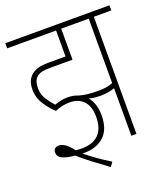

<svg xmlns="http://www.w3.org/2000/svg" viewBox="-134 -716 799 918"><g transform="rotate(-20 265.0 -257.5)"><path d="M192 -251Q153 -251 117 -235Q92 -257 69 -292Q46 -327 46 -369Q46 -411 69 -435Q83 -449 104 -456.5Q125 -464 167 -464H249V-596H0V-622H530V-596H441V0H415V-242Q381 -230 342 -230Q329 -230 314.5 -231.5Q300 -233 285 -237Q315 -200 315 -142Q315 -70 277 -35Q239 0 174 0Q170 0 166 0Q192 21 223 43Q254 65 287 85L272 107Q233 79 197.5 52Q162 25 130 -3Q98 -5 71.5 -15Q45 -25 45 -50Q45 -63 53 -69Q61 -75 72 -75Q105 -75 141 -26Q156 -24 172 -24Q228 -24 258 -53.5Q288 -83 288 -142Q288 -197 262 -224Q236 -251 192 -251ZM340 -256Q363 -256 379.5 -258.5Q396 -261 415 -268V-596H275V-438H161Q131 -438 115.5 -433.5Q100 -429 89 -418Q73 -401 73 -367Q73 -333 90.5 -307Q108 -281 124 -264Q139 -270 156 -273.5Q173 -277 191 -277Q220 -277 244 -267Q265 -261 287.5 -258.5Q310 -256 340 -256Z"/></g></svg>

Font: Noto Sans ExtraCondensed Thin
Style: Regular
Weight: 100
Width: 2
Designer: Monotype Design Team
Foundry: Monotype Imaging Inc.
Version: Version 2.013; ttfautohint (v1.8.4.7-5d5b)